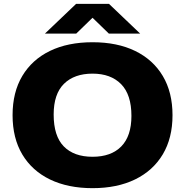

<svg xmlns="http://www.w3.org/2000/svg" viewBox="-20 -970 964 1000"><path d="M462 10Q334 10 240.5 -35.2Q147 -80.5 96.2 -165.5Q45.5 -250.5 45.5 -370Q45.5 -489.5 96.2 -574.5Q147 -659.5 240.2 -704.8Q333.5 -750 462 -750Q591 -750 684.2 -704.5Q777.5 -659 828 -574Q878.5 -489 878.5 -370Q878.5 -251 827.8 -166Q777 -81 683.5 -35.5Q590 10 462 10ZM462 -153.5Q559 -153.5 611.8 -207.5Q664.5 -261.5 664.5 -366.5Q664.5 -477 610.8 -531.8Q557 -586.5 462 -586.5Q367 -586.5 313.2 -533.5Q259.5 -480.5 259.5 -373.5Q259.5 -261.5 312.2 -207.5Q365 -153.5 462 -153.5ZM214 -795 376.5 -950H547.5L710 -795H547L462 -877.5L377 -795Z"/></svg>

Font: Encode Sans Exp XBd
Style: Regular
Weight: 800
Width: 7
Designer: Multiple Designers
Foundry: Impallari Type
Version: Version 3.002; ttfautohint (v1.8.3) -l 8 -r 50 -G 200 -x 14 